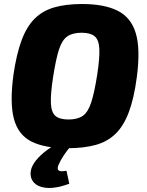

<svg xmlns="http://www.w3.org/2000/svg" viewBox="-20 -724 732 956"><path d="M389 -704Q498 -704 565 -671Q632 -638 656 -559Q680 -480 661 -338Q647 -233 621 -164.5Q595 -96 554.5 -57Q514 -18 455 -2Q396 14 316 14Q203 14 137 -19Q71 -52 49.5 -131.5Q28 -211 47 -352Q62 -455 87.5 -523.5Q113 -592 153 -631.5Q193 -671 251 -687.5Q309 -704 389 -704ZM386 -561Q342 -561 315.5 -543Q289 -525 273.5 -477Q258 -429 244 -338Q231 -253 233.5 -208Q236 -163 257 -146Q278 -129 321 -129Q366 -129 392 -147Q418 -165 434 -213.5Q450 -262 464 -352Q477 -437 474.5 -482Q472 -527 450.5 -544Q429 -561 386 -561ZM259 -6 335 1Q316 22 298.5 48Q281 74 271 98Q263 118 272.5 125Q282 132 311 126L325 191Q264 213 223 212Q182 211 159.5 194.5Q137 178 133 152Q129 126 143 99Q155 76 182.5 49.5Q210 23 259 -6Z"/></svg>

Font: Exo 2 ExtraBold
Style: Italic
Weight: 800
Italic angle: -8°
Designer: Natanael Gama
Foundry: Natanael Gama
Version: Version 2.010